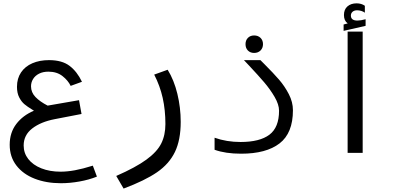

<svg xmlns="http://www.w3.org/2000/svg" viewBox="-20 -914 2440 1148"><path d="M38 -48.5Q38 -121 77.5 -172.8Q117 -224.5 183 -252L172 -259Q144 -276 126 -291Q108 -306 94.8 -331.8Q81.5 -357.5 81.5 -395Q81.5 -445 105.8 -481Q130 -517 173.5 -535.8Q217 -554.5 273 -554.5Q351 -554.5 396 -520.2Q441 -486 470 -425L402.5 -400.5Q387 -433 353.5 -459.2Q320 -485.5 269.5 -485.5Q237 -485.5 213.5 -473.5Q190 -461.5 177.8 -441.5Q165.5 -421.5 165.5 -398Q165.5 -361.5 192.2 -333.8Q219 -306 265 -282.5L452.5 -315L467.5 -232.5L307 -201.5Q224 -185.5 172.8 -146Q121.5 -106.5 121.5 -44Q121.5 1.5 149.2 37Q177 72.5 227.2 92.5Q277.5 112.5 342 112.5Q382 112.5 428.2 104Q474.5 95.5 535 76.5L559.5 142Q512.5 161 455.2 171.2Q398 181.5 344 181.5Q257 181.5 187.5 154.5Q118 127.5 78 75.5Q38 23.5 38 -48.5Z M969 -172.5Q969 -256 952.8 -328.5Q936.5 -401 902 -468L982.5 -497Q1020.5 -435.5 1040.5 -353Q1060.5 -270.5 1060.5 -185.5Q1060.5 -77 1026 -5.5Q991.5 66 918.8 116Q846 166 719 213.5L675 138Q791.5 87 855.2 40.5Q919 -6 944 -56Q969 -106 969 -172.5Z M1263 -18.5V-90.5Q1335 -65 1418.5 -65Q1533 -65 1590.8 -108.5Q1648.5 -152 1648.5 -252Q1648.5 -289 1621.8 -334.8Q1595 -380.5 1559.5 -422Q1524 -463.5 1471.5 -519.5Q1455 -537 1438.5 -554.5H1537L1561.5 -530Q1614.5 -477 1648.5 -437.8Q1682.5 -398.5 1707 -351Q1731.5 -303.5 1731.5 -255Q1731.5 -118 1651.5 -56.5Q1571.5 5 1422 5Q1328 5 1263 -18.5ZM1448 -650Q1448 -673 1462.2 -687.5Q1476.5 -702 1499.5 -702Q1523 -702 1537.8 -687.5Q1552.5 -673 1552.5 -650Q1552.5 -627 1537.8 -612.2Q1523 -597.5 1499.5 -597.5Q1476.5 -597.5 1462.2 -612Q1448 -626.5 1448 -650Z M2148.5 -725V0H2058.5V-725ZM2034.5 -767.5 2059 -774Q2036.5 -790 2036.5 -824Q2036.5 -857.5 2057.5 -875.8Q2078.5 -894 2112 -894Q2141 -894 2161.5 -879.5V-838Q2153.5 -844.5 2140.8 -848.5Q2128 -852.5 2115 -852.5Q2098.5 -852.5 2088.2 -843.8Q2078 -835 2078 -821Q2078 -791 2117 -791Q2136.5 -791 2166 -799V-759.5L2034.5 -729.5Z"/></svg>

Font: JuliaMono
Style: Regular
Weight: 400
Monospace: yes
Designer: cormullion
Foundry: corm
Version: Version 0.055; ttfautohint (v1.8.4)